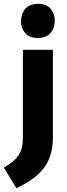

<svg xmlns="http://www.w3.org/2000/svg" viewBox="-60 -763 353 1006"><path d="M60 -502H217V-43Q217 13 203 54Q189 95 163.5 125.5Q138 156 103 179.5Q68 203 26 223L-40 115Q-8 97 12 79Q32 61 42.5 41.5Q53 22 56.5 1.5Q60 -19 60 -41ZM227 -655Q227 -616 204.5 -590Q182 -564 137 -564Q95 -564 72.5 -589.5Q50 -615 50 -650Q50 -690 72.5 -716.5Q95 -743 140 -743Q182 -743 204.5 -718Q227 -693 227 -655Z"/></svg>

Font: Amaranth
Style: Bold
Weight: 700
Designer: Gesine Todt
Foundry: Gesine Todt
Version: Version 1.001